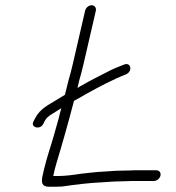

<svg xmlns="http://www.w3.org/2000/svg" viewBox="-20 -712 672 733"><path d="M167.8 1H190.8C198.8 1 207.8 0.7 218 0C267.3 -7.3 318.1 -13.6 369.7 -16L415.4 -19C430.9 -19.7 443.6 -20 453.6 -20C464.3 -20 474.7 -20.3 484.8 -21H566.8C578.5 -21 589.9 -30 592.6 -41.5C595.2 -53 588 -62 576.3 -62H493.3C483.8 -61.3 473.4 -61 462.1 -61C451.4 -61 438.3 -60.7 422.9 -60L377.2 -57C346.5 -55.7 319.5 -51.8 291.3 -49C261.5 -44.5 230.4 -40 200.2 -40H183.2L189.2 -66C190.9 -73.3 193 -81 195.5 -89C218.3 -164.1 240.6 -243.4 262.5 -327C277.7 -335 293 -343.7 308.5 -353C358 -380.4 409.6 -408 460.8 -428C488.5 -440.4 479.5 -477.2 452.4 -465C431.8 -457 410.3 -448.7 388.9 -437C362.3 -423.6 321.6 -403.1 294.3 -387C287.6 -383.7 281.4 -380 275.8 -376L282 -403C288.5 -425 294.1 -446.7 299 -468L345.9 -671C348.5 -682.4 340.8 -692 329.8 -692C318.7 -692 307.5 -682.4 304.9 -671L258 -468C253.3 -447.3 247.8 -426.3 241.5 -405C237.3 -387 232.8 -368.7 227.8 -350C217.8 -344 208.4 -338.3 199.9 -333C165.6 -311.8 133.1 -297.5 114.3 -261L108.7 -250C93.6 -225 133.5 -214.7 145.2 -239L150.7 -250C157.2 -262.5 165.4 -268.5 179 -277C189.2 -283.7 200.9 -291 214 -299C210.6 -287 207.3 -274.3 204.3 -261L187.4 -201C174.5 -154.7 158.6 -110.8 148.2 -66L142.9 -43C136.4 -14.8 139.5 1 167.8 1Z"/></svg>

Font: HoneyBee
Style: SeLitIt
Weight: 300
Foundry: Cannot Into Space Fonts
Version: Version 0.89